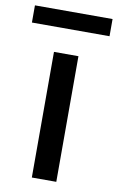

<svg xmlns="http://www.w3.org/2000/svg" viewBox="-127 -774 504 821"><g transform="rotate(10 125.5 -363.5)"><path d="M71.4 0V-545.5H177.6V0ZM293.7 -727.3V-652.7H-43.3V-727.3Z"/></g></svg>

Font: Inter P Medium
Style: Regular
Weight: 500
Designer: Rasmus Andersson
Foundry: rsms
Version: Version 3.018;git-588b23468